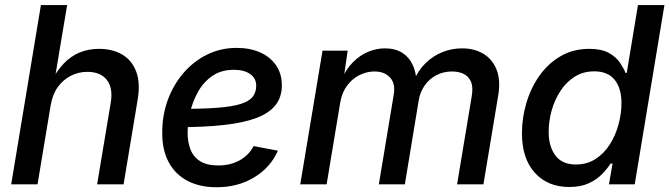

<svg xmlns="http://www.w3.org/2000/svg" viewBox="-20 -748 2716 779"><path d="M185.5 -320.3 132.3 0H25.4L146 -727.5H252.4L199.2 -409.7H184.1Q208.5 -458.5 238 -489.5Q267.6 -520.5 303.5 -535.2Q339.4 -549.8 381.3 -549.8Q437 -549.8 476.3 -526.4Q515.6 -502.9 532.7 -457.3Q549.8 -411.6 538.6 -344.2L481.4 0H374L429.2 -330.6Q439.5 -390.6 413.6 -423.6Q387.7 -456.5 334.5 -456.5Q298.8 -456.5 267.6 -440.7Q236.3 -424.8 214.6 -394.8Q192.9 -364.7 185.5 -320.3Z M858.4 11.7Q790 11.7 740.5 -14.4Q690.9 -40.5 664.3 -90.3Q637.7 -140.1 638.2 -210Q638.2 -281.2 661.1 -343.3Q684.1 -405.3 725.1 -452.6Q766.1 -500 821 -526.9Q876 -553.7 939.9 -553.7Q994.6 -553.7 1035.9 -535.2Q1077.1 -516.6 1100.3 -482.7Q1123.5 -448.7 1123.5 -401.4Q1123.5 -354 1097.7 -321.3Q1071.8 -288.6 1019.3 -269Q966.8 -249.5 886.7 -240.7Q806.6 -231.9 698.2 -231.9L711.4 -306.2Q802.2 -306.2 862.1 -310.8Q921.9 -315.4 956.3 -326.2Q990.7 -336.9 1005.1 -355.2Q1019.5 -373.5 1019.5 -400.4Q1019.5 -430.2 995.1 -447.5Q970.7 -464.8 929.2 -464.8Q877 -464.8 841.1 -439.7Q805.2 -414.6 783.2 -375Q761.2 -335.4 751.2 -291.3Q741.2 -247.1 741.2 -209Q741.2 -172.4 752.7 -142.1Q764.2 -111.8 791.7 -94.2Q819.3 -76.7 865.7 -76.7Q915 -76.7 952.6 -97.7Q990.2 -118.7 1008.8 -155.3L1107.4 -136.7Q1078.1 -68.8 1011.7 -28.6Q945.3 11.7 858.4 11.7Z M1198.2 0 1288.6 -542.5H1390.6L1372.6 -418L1363.8 -420.9Q1383.3 -466.8 1412.1 -495.6Q1440.9 -524.4 1474.4 -538.1Q1507.8 -551.8 1541.5 -551.8Q1583.5 -551.8 1611.8 -533.9Q1640.1 -516.1 1654.5 -484.6Q1668.9 -453.1 1670.4 -411.1L1657.7 -418Q1675.8 -461.4 1706.1 -491.2Q1736.3 -521 1774.7 -536.4Q1813 -551.8 1854.5 -551.8Q1904.3 -551.8 1940.9 -530Q1977.5 -508.3 1994.6 -465.8Q2011.7 -423.3 2001.5 -361.3L1941.4 0H1834.5L1894 -357.9Q1900.4 -395 1890.6 -417Q1880.9 -439 1860.6 -448.5Q1840.3 -458 1814.5 -458Q1778.3 -458 1749.8 -442.6Q1721.2 -427.2 1703.1 -401.4Q1685.1 -375.5 1679.2 -342.8L1622.6 0H1517.1L1577.6 -364.7Q1585 -409.2 1562.5 -433.6Q1540 -458 1499.5 -458Q1468.3 -458 1439 -443.6Q1409.7 -429.2 1388.4 -400.9Q1367.2 -372.6 1360.4 -332L1305.2 0Z M2290 10.7Q2202.1 10.7 2149.9 -47.1Q2097.7 -105 2097.7 -207Q2097.7 -270.5 2116 -331.5Q2134.3 -392.6 2169.4 -441.9Q2204.6 -491.2 2255.4 -520.5Q2306.2 -549.8 2370.6 -549.8Q2420.9 -549.8 2450.4 -533.2Q2480 -516.6 2495.4 -493.7Q2510.7 -470.7 2518.1 -452.1H2522.9L2568.4 -727.5H2675.8L2555.2 0H2450.7L2465.3 -84.5H2457.5Q2443.8 -63.5 2422.6 -41.5Q2401.4 -19.5 2368.7 -4.4Q2335.9 10.7 2290 10.7ZM2316.4 -80.6Q2361.8 -80.6 2396.2 -102.8Q2430.7 -125 2454.1 -161.9Q2477.5 -198.7 2489.5 -242.9Q2501.5 -287.1 2501.5 -330.1Q2501.5 -389.6 2473.9 -424.1Q2446.3 -458.5 2391.1 -458.5Q2345.7 -458.5 2311.3 -436.5Q2276.9 -414.6 2253.4 -378.4Q2230 -342.3 2218 -299.1Q2206.1 -255.9 2206.1 -212.4Q2206.1 -153.8 2233.4 -117.2Q2260.7 -80.6 2316.4 -80.6Z"/></svg>

Font: Inter 16pt Medium
Style: Italic
Weight: 500
Italic angle: -9.3988°
Version: Version 4.001;git-66647c0bb